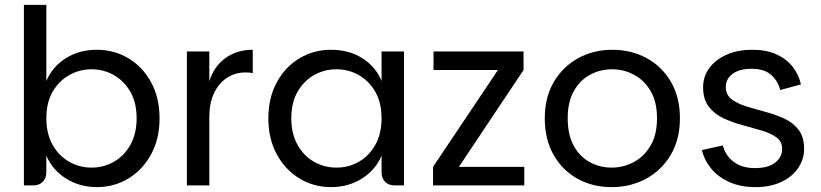

<svg xmlns="http://www.w3.org/2000/svg" viewBox="-20 -760 3366 787"><path d="M377 7Q307 7 251 -28Q195 -63 170 -122V-54Q170 -30 155.5 -15Q141 0 116 0H78V-740H170V-428Q195 -487 250 -521.5Q305 -556 377 -556Q448 -556 506.5 -521Q565 -486 599.5 -422.5Q634 -359 634 -275Q634 -191 599.5 -127.5Q565 -64 506.5 -28.5Q448 7 377 7ZM355 -73Q405 -73 447 -97Q489 -121 514.5 -166.5Q540 -212 540 -275Q540 -339 514.5 -383.5Q489 -428 447 -452Q405 -476 355 -476Q306 -476 263.5 -452Q221 -428 195.5 -383.5Q170 -339 170 -275Q170 -212 195.5 -166.5Q221 -121 263.5 -97Q306 -73 355 -73Z M746 0V-549H838V0ZM805 -281 838 -427Q857 -488 904 -522Q951 -556 1016 -556V-460Q1008 -462 1000.5 -462.5Q993 -463 986 -463Q943 -463 909.5 -440.5Q876 -418 857 -377.5Q838 -337 838 -281Z M1337 7Q1266 7 1207.5 -28.5Q1149 -64 1114.5 -127.5Q1080 -191 1080 -275Q1080 -359 1114.5 -422.5Q1149 -486 1207.5 -521Q1266 -556 1337 -556Q1410 -556 1465 -521.5Q1520 -487 1544 -428V-549H1636V0H1598Q1573 0 1558.5 -15Q1544 -30 1544 -54V-122Q1519 -63 1463.5 -28Q1408 7 1337 7ZM1359 -73Q1409 -73 1451 -97Q1493 -121 1518.5 -166.5Q1544 -212 1544 -275Q1544 -339 1518.5 -383.5Q1493 -428 1451 -452Q1409 -476 1359 -476Q1309 -476 1267 -452Q1225 -428 1199.5 -383.5Q1174 -339 1174 -275Q1174 -212 1199.5 -166.5Q1225 -121 1267 -97Q1309 -73 1359 -73Z M2126 -473 1861 -76H2129V0H1755V-76L2021 -473H1757V-549H2126Z M2487 7Q2409 7 2347 -27.5Q2285 -62 2249 -125.5Q2213 -189 2213 -275Q2213 -361 2250 -424Q2287 -487 2350 -521.5Q2413 -556 2490 -556Q2568 -556 2631 -521.5Q2694 -487 2730.5 -424Q2767 -361 2767 -275Q2767 -189 2729.5 -125.5Q2692 -62 2628.5 -27.5Q2565 7 2487 7ZM2487 -73Q2534 -73 2576.5 -95Q2619 -117 2646 -162Q2673 -207 2673 -275Q2673 -343 2646.5 -387.5Q2620 -432 2578 -454Q2536 -476 2489 -476Q2441 -476 2399.5 -454Q2358 -432 2332.5 -387.5Q2307 -343 2307 -275Q2307 -207 2332 -162Q2357 -117 2398 -95Q2439 -73 2487 -73Z M3076 7Q3016 7 2970 -13.5Q2924 -34 2895.5 -68.5Q2867 -103 2857 -145L2943 -164Q2953 -123 2987 -97Q3021 -71 3074 -71Q3129 -71 3157.5 -93.5Q3186 -116 3186 -150Q3186 -180 3162.5 -197Q3139 -214 3102 -225Q3065 -236 3023.5 -247Q2982 -258 2945 -275.5Q2908 -293 2885 -323Q2862 -353 2862 -403Q2862 -446 2887 -480.5Q2912 -515 2957.5 -535.5Q3003 -556 3064 -556Q3121 -556 3162 -537.5Q3203 -519 3228.5 -487Q3254 -455 3263 -414L3178 -391Q3169 -428 3141 -453Q3113 -478 3061 -478Q3010 -478 2982.5 -457Q2955 -436 2955 -404Q2955 -372 2978 -354Q3001 -336 3037.5 -324.5Q3074 -313 3115.5 -302Q3157 -291 3193.5 -274.5Q3230 -258 3253 -228.5Q3276 -199 3276 -150Q3276 -107 3251.5 -71Q3227 -35 3182 -14Q3137 7 3076 7Z"/></svg>

Font: Parkinsans Light
Style: Regular
Weight: 400
Version: Version 1.000